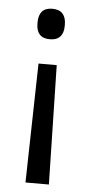

<svg xmlns="http://www.w3.org/2000/svg" viewBox="-50 -529 331 710"><g transform="rotate(5 116.0 -173.5)"><path d="M149.6 -291.5 159.2 150.8H72.3L82 -291.5ZM115.7 -497.8Q141.3 -497.8 153.9 -483.7Q166.5 -469.7 166.5 -443.4V-438.4Q166.5 -412.6 153.9 -398.6Q141.3 -384.6 115.7 -384.6Q89.9 -384.6 77.5 -398.6Q65.2 -412.6 65.2 -438.4V-443.4Q65.2 -469.7 77.5 -483.7Q89.9 -497.8 115.7 -497.8Z"/></g></svg>

Font: Anek Odia Medium
Style: Regular
Weight: 500
Designer: Yesha Goshar & Mahesh Sahu (Odia), Yesha Goshar (Latin)
Foundry: Ek Type
Version: Version 1.003